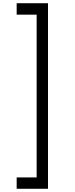

<svg xmlns="http://www.w3.org/2000/svg" viewBox="-20 -945 464 1192"><path d="M278 227H83.5V156.5H207.5V-854H83.5V-925H278Z"/></svg>

Font: Russisch Sans
Style: Regular
Weight: 400
Designer: Michael Sharanda (font) & Cristiano Sobral (main changes)
Foundry: Michael Sharanda
Version: Version 2.00;October 25, 2020;FontCreator 13.0.0.2681 64-bit